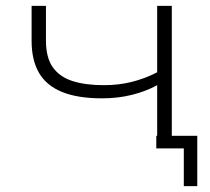

<svg xmlns="http://www.w3.org/2000/svg" viewBox="-20 -507 719 656"><path d="M608 129V0H514V-43H654V129ZM517 0V-216Q479 -195 431 -183Q383 -171 329 -171Q245 -171 191.5 -193Q138 -215 113 -258.5Q88 -302 88 -367V-487H137V-369Q137 -310 160.5 -277Q184 -244 228 -230Q272 -216 335 -216Q385 -216 429.5 -227Q474 -238 517 -260V-487H567V0Z"/></svg>

Font: Nunito Sans 10pt Expanded ExtraLight
Style: Regular
Weight: 250
Width: 7
Designer: Vernon Adams
Foundry: Vernon Adams
Version: Version 3.101;gftools[0.9.27]